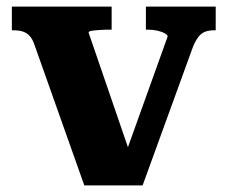

<svg xmlns="http://www.w3.org/2000/svg" viewBox="-20 -560 691 583"><path d="M489 -449Q489 -454 480 -459Q471 -464 457.5 -467Q444 -470 427 -470H423V-540H635V-468H630Q614 -468 602.5 -463.5Q591 -459 582.5 -448Q574 -437 566 -418L413 3H236L85 -423Q79 -441 70.5 -450.5Q62 -460 50 -464Q38 -468 21 -468H16V-540H319V-470H314Q298 -470 283 -469Q268 -468 258.5 -466.5Q249 -465 249 -461L387 -59L362 -95Z"/></svg>

Font: Roboto Serif
Style: Bold
Weight: 700
Designer: Greg Gazdowicz
Foundry: Commercial Type
Version: Version 1.008